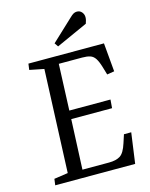

<svg xmlns="http://www.w3.org/2000/svg" viewBox="-134 -1010 858 1095"><g transform="rotate(-15 295.0 -462.5)"><path d="M165 -657 80 -674 85 -710H531L546 -541L503 -534L489 -581Q479 -615 467 -633.5Q455 -652 437 -658Q419 -664 390 -664H252L241 -391H484L480 -341H239L226 -46H383Q425 -46 449.5 -61.5Q474 -77 491 -131L507 -180H550L525 0H53L58 -37L140 -49ZM387 -903Q398 -914 407.5 -919.5Q417 -925 428 -925Q446 -925 457 -912Q468 -899 468 -882Q468 -866 460 -845L274 -761L259 -783Z"/></g></svg>

Font: Literata 36pt
Style: Italic
Weight: 400
Italic angle: -2°
Designer: Latin by Veronika Burian and Jose Scaglione. Greek by Irene Vlachou. Cyrillic by Vera Evstafieva
Foundry: TypeTogether
Version: Version 3.002